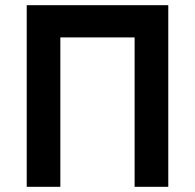

<svg xmlns="http://www.w3.org/2000/svg" viewBox="-20 -720 752 740"><path d="M83 0V-700H628.6V0H498.8V-575.8H212.6V0Z"/></svg>

Font: Overpass
Style: Regular
Weight: 400
Designer: Delve Withrington, Dave Bailey, Thomas Jockin
Foundry: Delve Fonts LLC
Version: Version 4.000